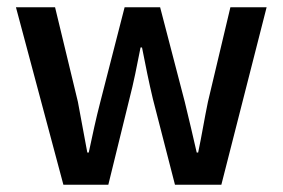

<svg xmlns="http://www.w3.org/2000/svg" viewBox="-20 -510 780 530"><path d="M24 -490 155 0H279L337 -236C349 -282 358 -328 368 -379H372C382 -328 391 -283 402 -237L463 0H591L716 -490H616L554 -229C544 -181 537 -136 527 -89H523C512 -136 502 -181 490 -229L422 -490H324L257 -229C245 -183 235 -136 225 -89H221L195 -229L132 -490Z"/></svg>

Font: Cambridge Sans Medium
Style: Regular
Weight: 500
Version: Version 2.020;PS 002.020;hotconv 1.0.88;makeotf.lib2.5.64775